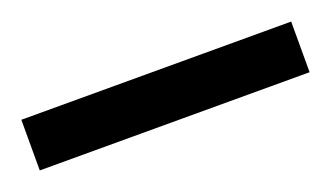

<svg xmlns="http://www.w3.org/2000/svg" viewBox="-26 24 394 228"><g transform="rotate(-20 170.5 138.0)"><path d="M0 170V106H341V170Z"/></g></svg>

Font: Assailand
Style: Regular
Weight: 400
Designer: Hector Gatti with collaboration of the Omnibus-Type team
Foundry: Omnibus-Type
Version: Version 0.072;October 19, 2019;FontCreator 12.0.0.2547 64-bi